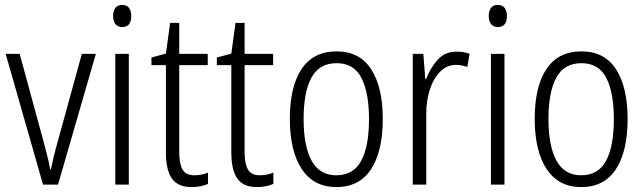

<svg xmlns="http://www.w3.org/2000/svg" viewBox="-20 -751 2621 781"><path d="M155 0 3 -532H60L155 -183Q163 -153 171 -122.5Q179 -92 184 -62H187Q192 -86 199 -115.5Q206 -145 215 -176L313 -532H370L216 0Z M477 -731Q496 -731 505 -718.5Q514 -706 514 -686Q514 -641 477 -641Q459 -641 449.5 -653Q440 -665 440 -686Q440 -706 449 -718.5Q458 -731 477 -731ZM504 -532V0H449V-532Z M771 -38Q786 -38 800.5 -41Q815 -44 826 -49V-3Q813 3 796 6.5Q779 10 759 10Q704 10 679.5 -24.5Q655 -59 655 -130V-486H596V-517L655 -533L672 -658H709V-532H825V-486H709V-133Q709 -85 722.5 -61.5Q736 -38 771 -38Z M1037 -38Q1052 -38 1066.5 -41Q1081 -44 1092 -49V-3Q1079 3 1062 6.5Q1045 10 1025 10Q970 10 945.5 -24.5Q921 -59 921 -130V-486H862V-517L921 -533L938 -658H975V-532H1091V-486H975V-133Q975 -85 988.5 -61.5Q1002 -38 1037 -38Z M1537 -267Q1537 -136 1489.5 -63Q1442 10 1348 10Q1256 10 1207.5 -63.5Q1159 -137 1159 -267Q1159 -399 1207 -470.5Q1255 -542 1349 -542Q1443 -542 1490 -469Q1537 -396 1537 -267ZM1215 -267Q1215 -157 1247.5 -97.5Q1280 -38 1348 -38Q1417 -38 1449 -96.5Q1481 -155 1481 -267Q1481 -373 1450.5 -433.5Q1420 -494 1349 -494Q1279 -494 1247 -435.5Q1215 -377 1215 -267Z M1837 -541Q1850 -541 1864 -539Q1878 -537 1890 -532L1881 -479Q1871 -482 1859 -484.5Q1847 -487 1834 -487Q1797 -487 1769.5 -458.5Q1742 -430 1727.5 -383.5Q1713 -337 1714 -282V0H1659V-532H1702L1710 -429H1713Q1729 -472 1759 -506.5Q1789 -541 1837 -541Z M2005 -731Q2024 -731 2033 -718.5Q2042 -706 2042 -686Q2042 -641 2005 -641Q1987 -641 1977.5 -653Q1968 -665 1968 -686Q1968 -706 1977 -718.5Q1986 -731 2005 -731ZM2032 -532V0H1977V-532Z M2533 -267Q2533 -136 2485.5 -63Q2438 10 2344 10Q2252 10 2203.5 -63.5Q2155 -137 2155 -267Q2155 -399 2203 -470.5Q2251 -542 2345 -542Q2439 -542 2486 -469Q2533 -396 2533 -267ZM2211 -267Q2211 -157 2243.5 -97.5Q2276 -38 2344 -38Q2413 -38 2445 -96.5Q2477 -155 2477 -267Q2477 -373 2446.5 -433.5Q2416 -494 2345 -494Q2275 -494 2243 -435.5Q2211 -377 2211 -267Z"/></svg>

Font: Noto Sans Tamil Condensed Light
Style: Regular
Weight: 300
Width: 3
Designer: Jelle Bosma - Monotype Design Team
Foundry: Monotype Imaging Inc.
Version: Version 2.004; ttfautohint (v1.8.4.7-5d5b)